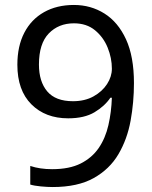

<svg xmlns="http://www.w3.org/2000/svg" viewBox="-20 -744 612 774"><path d="M520 -409Q520 -332 506.5 -257.5Q493 -183 457.5 -122.5Q422 -62 357.5 -26Q293 10 192 10Q172 10 145 7.5Q118 5 102 0V-75Q141 -62 190 -62Q260 -62 305.5 -85Q351 -108 378 -147.5Q405 -187 417 -239.5Q429 -292 431 -350H425Q402 -316 361 -291.5Q320 -267 255 -267Q163 -267 106.5 -323.5Q50 -380 50 -483Q50 -558 78 -612Q106 -666 157.5 -695Q209 -724 278 -724Q346 -724 401 -689.5Q456 -655 488 -585.5Q520 -516 520 -409ZM278 -650Q216 -650 176.5 -609Q137 -568 137 -484Q137 -415 170.5 -375.5Q204 -336 274 -336Q322 -336 357 -355.5Q392 -375 411.5 -405Q431 -435 431 -467Q431 -510 414 -552Q397 -594 363 -622Q329 -650 278 -650Z"/></svg>

Font: Apis
Style: Regular
Weight: 400
Designer: Monotype Design Team
Foundry: Monotype Imaging Inc.
Version: Version 2.000; build 0001